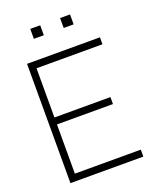

<svg xmlns="http://www.w3.org/2000/svg" viewBox="-163 -994 885 1089"><g transform="rotate(-20 280.0 -450.0)"><path d="M335 -840V-900H395V-840ZM155 -840V-900H215V-840ZM70 0V-720H510V-678H112V-381H450V-339H112V-42H510V0Z"/></g></svg>

Font: Vela Sans ExtLt
Style: Regular
Weight: 200
Designer: Principal design: Mikhail Sharanda - project Manrope.
Design modification: Ravid Balaliev
Foundry: Mikhail Sharanda
Version: Version 1.001